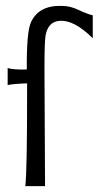

<svg xmlns="http://www.w3.org/2000/svg" viewBox="-20 -631 350 652"><path d="M131 -396 133 1H66Q72 -50 72 -310V-348Q20 -346 6 -342V-400Q22 -394 71 -395Q70 -522 85 -555Q111 -613 189 -611Q218 -611 245 -598Q277 -583 295 -579V-501Q231 -565 181 -560Q144 -557 135 -512Q131 -493 131 -396Z"/></svg>

Font: GFS Neohellenic Rg
Style: Regular
Weight: 400
Designer: Takis Katsoulidis and George D. Matthiopoulos
Foundry: Takis Katsoulidis and George D. Matthiopoulos
Version: Version 1.0